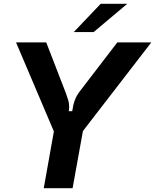

<svg xmlns="http://www.w3.org/2000/svg" viewBox="-20 -985 812 1005"><path d="M209 0 262 -297 64 -763H222L325 -497Q333 -475 337.5 -459.5Q342 -444 342 -426Q342 -411 340 -403H358Q363 -438 372 -461.5Q381 -485 397 -506L594 -763H772L414 -299L360 0ZM470 -817H366L507 -965H646Z"/></svg>

Font: Open Sauce Sans
Style: Bold Italic
Weight: 700
Italic angle: -10°
Designer: Alfredo Marco Pradil
Foundry: Creative Sauce Fz LLC
Version: Version 1.477